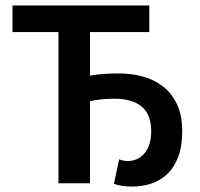

<svg xmlns="http://www.w3.org/2000/svg" viewBox="-20 -674 734 706"><path d="M465 12Q427 12 399 2L418 -88Q433 -82 451 -82Q465 -82 480 -87.5Q495 -93 507.5 -106Q520 -119 528 -140Q536 -161 536 -191Q536 -253 501 -282Q466 -311 401 -311Q373 -311 351.5 -308.5Q330 -306 311 -302V0H195V-556H26V-654H529V-556H311V-396Q335 -400 359 -402Q383 -404 417 -404Q465 -404 507.5 -392Q550 -380 581.5 -354.5Q613 -329 631.5 -289Q650 -249 650 -192Q650 -136 635.5 -97.5Q621 -59 595.5 -34.5Q570 -10 536.5 1Q503 12 465 12Z"/></svg>

Font: CV Source Sans Light
Style: Bold
Weight: 600
Designer: Paul D. Hunt
Foundry: Adobe Systems Incorporated
Version: Version 3.001